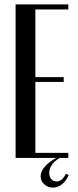

<svg xmlns="http://www.w3.org/2000/svg" viewBox="-20 -719 356 874"><path d="M291 -699V-676H141V-368H270V-346H141V-23H291V0H51V-699ZM293 78Q281 105 262 120Q243 135 221 135Q198 135 181.5 120Q165 105 165 84Q165 61 184.5 39Q204 17 239 -2H255Q230 12 217 30.5Q204 49 204 68Q204 85 213.5 96Q223 107 237 107Q263 107 280 72Z"/></svg>

Font: Moniqa SemBd Heading
Style: Regular
Weight: 600
Designer: Rajesh Rajput
Foundry: Rajesh Rajput
Version: Version 1.000